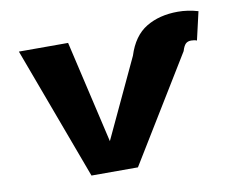

<svg xmlns="http://www.w3.org/2000/svg" viewBox="-67 -667 956 757"><g transform="rotate(-10 411.0 -288.5)"><path d="M44 -531H241L336 -121L484 -437Q508 -513 561 -545Q614 -577 688 -577Q728 -577 769 -565L743 -452Q734 -456 720 -456Q706 -456 698 -448Q690 -440 684 -420L427 0H241Z"/></g></svg>

Font: Fix15 Mono
Style: Bold
Weight: 700
Designer: Carrois Corporate & Edenspiekermann AG
Foundry: Carrois Corporate GbR & Edenspiekermann AG
Version: Version 3.206